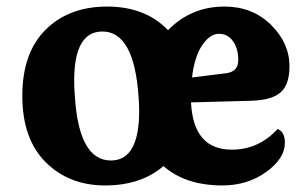

<svg xmlns="http://www.w3.org/2000/svg" viewBox="-20 -554 932 585"><path d="M670 -331Q706 -336 706 -371Q706 -406 690 -428.5Q674 -451 647 -451Q620 -451 596.5 -417Q573 -383 565 -318ZM318 -65Q404 -65 404 -216Q404 -237 402 -262Q388 -458 292 -458Q206 -458 206 -308Q206 -286 208 -262Q220 -65 318 -65ZM686 -98Q768 -98 826 -161Q848 -152 848 -119Q848 -71 791 -30Q734 11 658 11Q545 11 478 -48Q410 11 300 11Q190 11 119 -60Q48 -131 48 -262Q48 -393 119 -463.5Q190 -534 306.5 -534Q423 -534 492 -462Q562 -534 664 -534Q749 -534 805.5 -478.5Q862 -423 862 -352Q862 -297 835.5 -273Q809 -249 746 -247L562 -242Q569 -98 686 -98Z"/></svg>

Font: Laila
Style: Bold
Weight: 700
Designer: Hitesh Malaviya
Foundry: Indian Type Foundry
Version: Version 1.302;PS 1.0;hotconv 1.0.78;makeotf.lib2.5.61930; tt